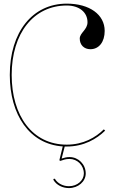

<svg xmlns="http://www.w3.org/2000/svg" viewBox="-20 -782 610 1028"><path d="M337.5 -762.5C154 -762.5 32.5 -610 32.5 -381C32.5 -167.5 138 -10 316 2L298.5 73C298.5 73.5 298 74.5 298.5 76C299 78 301 80 304.5 79C320 74 331 69 352.5 69C393.5 69 429 103 429 147C429 183 395 215 349 215C317.5 215 289 200 275 177C274.5 176 271.5 173.5 268 175.5C264.5 177.5 266 181 266.5 182C282.5 209 315 225 349 225C399 225 439 189.5 439 147C439 97.5 399.5 59 352.5 59C334.5 59 323.5 63 310 67L326.5 2.5H337.5C429 2.5 497.5 -38 543 -82.5L536 -89.5C492 -46 426 -7.5 337.5 -7.5C153.5 -7.5 42.5 -162 42.5 -381C42.5 -604 160 -752.5 337.5 -752.5C404 -752.5 448.5 -716.5 448.5 -663C448.5 -622.5 407 -606.5 407 -575.5C407 -541.5 430 -518.5 464 -518.5C510 -518.5 540.5 -557.5 540.5 -616.5C540.5 -704 459.5 -762.5 337.5 -762.5Z"/></svg>

Font: ZnikomitNo24
Style: Regular
Weight: 500
Designer: gluk
Foundry: gluk
Version: Version 0.55